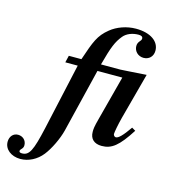

<svg xmlns="http://www.w3.org/2000/svg" viewBox="-317 -808 1003 1119"><g transform="rotate(15 184.0 -249.0)"><path d="M492 -140C453 -84 430 -61 414 -61C407 -61 399 -69 399 -77C399 -88 407 -133 419 -179L494 -459C393 -453 353 -449 338 -449H221C251 -561 266 -597 298 -636C317 -659 351 -673 388 -673C405 -673 414 -668 414 -656C414 -640 392 -635 392 -606C392 -575 417 -550 450 -550C483 -550 507 -573 507 -608C507 -664 453 -703 365 -703C308 -703 252 -682 214 -651C156 -604 142 -564 103 -449H27L17 -407H92L3 -6C-29 136 -46 171 -90 171C-102 171 -107 167 -107 161C-107 148 -88 145 -88 122C-88 93 -110 72 -139 72C-168 72 -188 95 -188 127C-188 172 -147 205 -91 205C-42 205 7 180 40 138C71 99 104 30 117 -22L211 -407H361L291 -141C276 -85 276 -74 276 -57C276 -15 302 9 347 9C407 9 447 -22 514 -127Z"/></g></svg>

Font: XITS
Style: Bold Italic
Weight: 700
Italic angle: -16.33°
Designer: MicroPress Inc., with final additions and corrections provided by Coen Hoffman, Elsevier (retired)
Version: Version 1.302